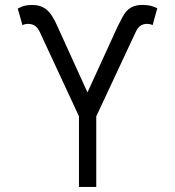

<svg xmlns="http://www.w3.org/2000/svg" viewBox="-20 -734 687 754"><path d="M290.1 0V-277.3L136.4 -608Q127.5 -626.1 117 -633Q106.5 -639.9 90.6 -640.3Q74.6 -639.6 68.2 -634.9L49.7 -700.3Q66.1 -709.2 78.5 -711.8Q90.9 -714.5 108.3 -714.5Q139.9 -714.5 162.5 -696.4Q185 -678.3 206 -629.6L323.5 -371.1L442.8 -631.7Q463.1 -673.3 473.7 -686.4Q495 -712.7 532.7 -714.5Q535.5 -714.5 538.7 -714.5Q556.5 -714.5 568.9 -712Q581.3 -709.5 597.7 -701.7L579.2 -634.9Q573.2 -639.6 556.8 -640.3Q542.3 -639.9 531.8 -633Q521.3 -626.1 512.8 -608L358 -277V0Z"/></svg>

Font: Inter Light BETA
Style: Regular
Weight: 300
Designer: Rasmus Andersson
Foundry: rsms
Version: Version 3.011;git-f93a4a705